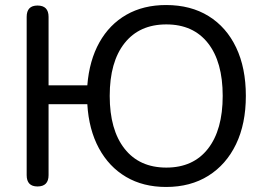

<svg xmlns="http://www.w3.org/2000/svg" viewBox="-20 -734 1057 763"><path d="M640 9Q549 9 481 -31Q413 -71 373 -145Q333 -219 327 -320H173V-38Q173 7 129 7Q86 7 86 -38V-667Q86 -712 129 -712Q173 -712 173 -667V-395H327Q335 -494 375 -565.5Q415 -637 482.5 -675.5Q550 -714 640 -714Q738 -714 809 -670Q880 -626 918.5 -545Q957 -464 957 -353Q957 -242 918 -161Q879 -80 808 -35.5Q737 9 640 9ZM641 -68Q748 -68 806.5 -143Q865 -218 865 -353Q865 -488 806.5 -562.5Q748 -637 641 -637Q534 -637 475 -562.5Q416 -488 416 -353Q416 -218 475 -143Q534 -68 641 -68Z"/></svg>

Font: Chiron GoRound TC N
Style: Regular
Weight: 350
Designer: Ryoko NISHIZUKA 西塚涼子 (kana, bopomofo & ideographs); Paul D. Hunt (Latin, Greek & Cyrillic); Sandoll Communications 산돌커뮤니
Foundry: Adobe
Version: Version 1.000;hotconv 1.1.1;makeotfexe 2.6.0